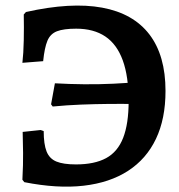

<svg xmlns="http://www.w3.org/2000/svg" viewBox="-20 -672 657 703"><path d="M69 -5 62 -14Q65 -71 64.5 -112Q64 -153 63 -189L129 -196L140 -192Q140 -144 150.5 -117.5Q161 -91 186.5 -80.5Q212 -70 258 -70Q326 -70 368.5 -93Q411 -116 431 -167.5Q451 -219 451 -301Q451 -392 429.5 -451Q408 -510 365.5 -538.5Q323 -567 259 -567Q213 -567 188.5 -557.5Q164 -548 153.5 -522.5Q143 -497 138 -448L62 -442Q66 -476 67 -524.5Q68 -573 67 -619L75 -628Q240 -665 354 -644Q468 -623 527 -546Q586 -469 586 -339Q586 -237 551 -163.5Q516 -90 449 -46.5Q382 -3 286 8Q190 19 69 -5ZM173 -282 167 -290 181 -367Q233 -364 288 -363.5Q343 -363 395 -365.5Q447 -368 488 -372L480 -291Q430 -292 379 -291.5Q328 -291 276.5 -289Q225 -287 173 -282Z"/></svg>

Font: Alegreya SemiBold
Style: Regular
Weight: 600
Designer: Juan Pablo del Peral
Foundry: Huerta Tipografica
Version: Version 2.009